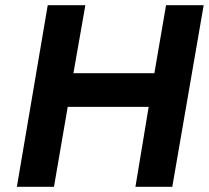

<svg xmlns="http://www.w3.org/2000/svg" viewBox="-20 -720 805 740"><path d="M164 -700H309L263 -438H575L620 -700H765L644 0H502L553 -308H241L188 0H45Z"/></svg>

Font: Jost* 600 Semi
Style: Italic
Weight: 600
Italic angle: -10°
Version: Version 3.500